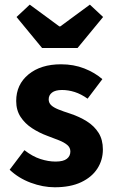

<svg xmlns="http://www.w3.org/2000/svg" viewBox="-20 -780 483 812"><path d="M211.3 12Q161.7 12 110 -7.2Q58.2 -26.5 20.8 -62.2L83.3 -144.9Q117.4 -118.2 150.9 -107.5Q184.3 -96.7 214.9 -96.7Q247.8 -96.7 262.7 -108.4Q277.6 -120 277.6 -139.4Q277.6 -155.8 264.5 -166.9Q251.3 -178 229.6 -186.6Q207.9 -195.3 180.7 -205.3Q145.3 -218.3 115.3 -238Q85.2 -257.7 66.8 -286Q48.5 -314.3 48.5 -352.8Q48.5 -422.6 100.6 -465.4Q152.7 -508.1 238 -508.1Q291.8 -508.1 336.6 -490.5Q381.3 -472.9 412.9 -445.3L350.4 -362.7Q323.1 -382.1 296.1 -390.8Q269.1 -399.4 242.6 -399.4Q213.9 -399.4 199.9 -388.4Q185.9 -377.5 185.9 -359.8Q185.9 -345.6 195.8 -335.7Q205.6 -325.9 226.1 -317.5Q246.7 -309.1 278.2 -299Q316.2 -286.4 347.4 -266.8Q378.6 -247.2 396.9 -218.2Q415.1 -189.2 415.1 -148Q415.1 -103.1 391.7 -66.9Q368.4 -30.8 323.1 -9.4Q277.8 12 211.3 12ZM158 -576.9 49.9 -708.1 105.8 -760.4 231 -668.3H235L360.1 -760.4L416 -708.1L307.9 -576.9Z"/></svg>

Font: Source Sans Variable
Style: Regular
Weight: 200
Designer: Paul D. Hunt
Foundry: Adobe Systems Incorporated
Version: Version 3.006;hotconv 1.0.111;makeotfexe 2.5.65597